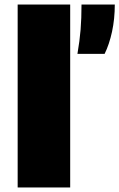

<svg xmlns="http://www.w3.org/2000/svg" viewBox="-20 -828 527 848"><path d="M58 0V-808H290V0ZM322 -590Q332 -648 336 -697.2Q340 -746.5 340 -808H487Q487 -744.5 474.8 -688Q462.5 -631.5 442 -590Z"/></svg>

Font: Encode Sans Expanded Expanded Black
Style: Regular
Weight: 900
Width: 7
Designer: Multiple Designers
Foundry: Impallari Type
Version: Version 3.000; ttfautohint (v1.8.3) -l 8 -r 50 -G 200 -x 14 